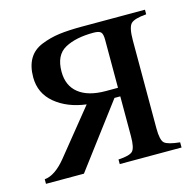

<svg xmlns="http://www.w3.org/2000/svg" viewBox="-75 -528 620 606"><g transform="rotate(-15 235.5 -225.0)"><path d="M448 -450V-435Q409 -432 397.5 -420.5Q386 -409 386 -366V-79Q386 -40 397 -30.5Q408 -21 447 -17V0H245V-15Q282 -17 292 -27.5Q302 -38 302 -76V-206H283L128 0H4V-15Q38 -18 74 -62L193 -209Q131 -217 91.5 -250Q52 -283 52 -335Q52 -371 66 -395Q80 -419 108.5 -430.5Q137 -442 167.5 -446Q198 -450 242 -450ZM302 -234V-391Q302 -410 296 -416Q290 -422 272 -422Q214 -422 178.5 -402.5Q143 -383 143 -329Q143 -283 174 -258.5Q205 -234 262 -234Z"/></g></svg>

Font: STIX
Style: Regular
Weight: 400
Designer: MicroPress Inc., with final additions and corrections provided by Coen Hoffman, Elsevier (retired)
Version: Version 1.1.1